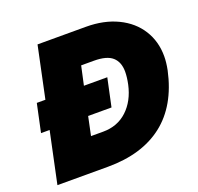

<svg xmlns="http://www.w3.org/2000/svg" viewBox="-122 -832 997 965"><g transform="rotate(-20 376.0 -349.5)"><path d="M84 -274H38L70 -424H116L174 -699H433Q529 -699 601.5 -664Q674 -629 713 -567Q752 -505 752 -426Q752 -393 744 -353Q706 -177 592.5 -88.5Q479 0 296 0H26ZM334 -174Q411 -174 463 -222.5Q515 -271 533 -353Q541 -391 541 -420Q541 -471 511 -498Q481 -525 412 -525H344L322 -424H447L415 -274H290L269 -174Z"/></g></svg>

Font: Prompt ExtraBold
Style: Italic
Weight: 800
Italic angle: -12°
Designer: Katatrad Team
Foundry: CadsonDemak
Version: Version 1.001